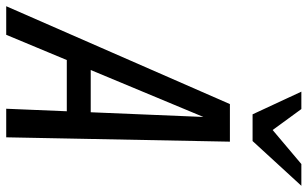

<svg xmlns="http://www.w3.org/2000/svg" viewBox="-245 -784 990 618"><g transform="rotate(90 250.0 -475.0)"><path d="M-39 0 276 -720H353L53 0ZM291 0 321 -720H397L383 0ZM110 -272H356L339 -195H93ZM309 -793 236 -950H292L387 -820H315L469 -950H539L395 -793Z"/></g></svg>

Font: Instrument Sans Condensed Medium
Style: Italic
Weight: 500
Width: 3
Italic angle: -13°
Designer: Rodrigo Fuenzalida
Foundry: fragTYPE
Version: Version 1.000;gftools[0.9.28]